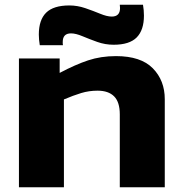

<svg xmlns="http://www.w3.org/2000/svg" viewBox="-20 -791 776 811"><path d="M60 0V-544H232V-483Q298 -518 352 -536Q406 -554 470 -554Q575 -554 625.5 -502.5Q676 -451 676 -372V0H486V-308Q486 -360 462 -384Q438 -408 392 -408Q356 -408 323 -398Q290 -388 250 -371V0ZM148 -600Q146 -612 145 -623.5Q144 -635 144 -645Q144 -707 175 -737.5Q206 -768 273 -768Q307 -768 340.5 -756.5Q374 -745 403 -733Q432 -721 452 -721Q487 -721 487 -757Q487 -765 486 -771H584Q588 -748 588 -725Q588 -664 557.5 -633Q527 -602 460 -602Q424 -602 390.5 -614Q357 -626 328.5 -638Q300 -650 280 -650Q245 -650 245 -614Q245 -611 245 -607Q245 -603 246 -600Z"/></svg>

Font: Georama Extended
Style: Bold
Weight: 700
Width: 7
Designer: Jean-Baptiste Levee
Foundry: Production Type
Version: Version 1.000